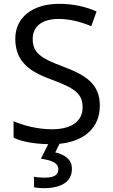

<svg xmlns="http://www.w3.org/2000/svg" viewBox="-20 -744 589 1004"><path d="M356 139C356 88 317 64 269 53L291 8C421 -5 502 -76 502 -191C502 -303 433 -350 307 -397C191 -440 151 -469 151 -541C151 -603 197 -645 286 -645C348 -645 407 -628 457 -607L485 -684C431 -708 366 -724 288 -724C153 -724 60 -655 60 -542C60 -431 122 -374 244 -330C373 -283 412 -253 412 -183C412 -112 357 -68 251 -68C175 -68 99 -89 51 -110V-24C93 -3 158 8 232 10L194 86C245 93 285 106 285 141C285 174 259 185 211 185C192 185 170 183 158 180V235C169 238 188 240 208 240C306 240 356 203 356 139Z"/></svg>

Font: Noto Sans Miao
Style: Regular
Weight: 400
Designer: Monotype Design Team
Foundry: Monotype Imaging Inc.
Version: Version 2.003